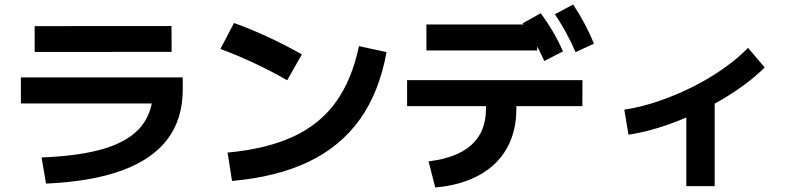

<svg xmlns="http://www.w3.org/2000/svg" viewBox="-20 -802 3497 843"><path d="M652 -408.4 712 -347.8H71.7V-462.1H782.4V-408.4Q782.4 -279.7 715.4 -190.9Q648.3 -102 514.7 -53.3Q381.2 -4.6 182 4.1L162.6 -110.7Q334.6 -117.3 442.2 -150.9Q549.7 -184.6 600.9 -248Q652 -311.4 652 -408.4ZM132.2 -687.3 733 -687.7 733.6 -574.3 132.2 -573.9Z M1556.2 -599.5 1677.2 -573.3Q1645.8 -398.8 1561 -279.3Q1476.2 -159.8 1336.6 -92.5Q1197.1 -25.2 998.7 -7.5L979.2 -132.1Q1151.8 -148.3 1268 -202.4Q1384.2 -256.4 1454.4 -353.6Q1524.7 -450.8 1556.2 -599.5ZM947.7 -587.1 1007.5 -701.1Q1151.2 -649.5 1305.5 -563.3L1240.9 -449.6Q1098.6 -531 947.7 -587.1Z M2113.6 -322.9V-335.9H1767.4V-450.3H2537.3L2536.9 -335.9H2247.1V-322.9Q2247.1 -225 2205.2 -150.6Q2163.2 -76.3 2083 -32.4Q2002.7 11.4 1891 21.2L1861.6 -93.7Q1986.7 -108.4 2050.1 -166Q2113.6 -223.7 2113.6 -322.9ZM1852.2 -694.5H2338.3V-580.5H1852.2ZM2274.3 -699.6 2354.2 -744Q2383.6 -704.2 2407.1 -664Q2430.6 -623.8 2451.8 -576.4L2369.9 -534.2Q2348.3 -582.1 2325.4 -621.4Q2302.6 -660.7 2274.3 -699.6ZM2416.4 -739.8 2496.7 -782.2Q2525.3 -738.3 2547.1 -697.3Q2568.9 -656.3 2587.9 -610.4L2507.1 -572.9Q2487.3 -618.9 2465.7 -658.2Q2444.2 -697.4 2416.4 -739.8Z M3264.3 -592 3337.3 -505.9Q3269.8 -438.3 3168 -376Q3066.2 -313.7 2953.4 -269.8Q2840.6 -225.8 2739.4 -210.6L2721.1 -320.6Q2813 -334.2 2916.4 -374.1Q3019.8 -413.9 3111.9 -471.7Q3204.1 -529.5 3264.3 -592ZM2993.3 -381.3H3117.9V15.2H2993.3Z"/></svg>

Font: Pretendard GOV Variable
Style: Regular
Weight: 400
Designer: Base glyphs from Inter by Rasmus Andersson; Hangul glyphs from Noto Sans CJK(Source Han Sans) by Jang Soo-young and Kang
Foundry: Kil Hyung-jin
Version: Version 1.307;Glyphs 3.2 (3192)